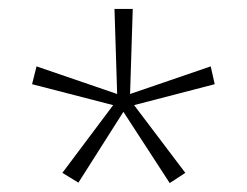

<svg xmlns="http://www.w3.org/2000/svg" viewBox="-20 -765 555 431"><path d="M120 -377 156 -355 257 -514 361 -354 396 -377 281 -529 462 -576 453 -616 272 -554 278 -745H237L243 -554L62 -616L52 -576L234 -529Z"/></svg>

Font: Noto Sans Gurmukhi UI ExtraCondensed ExtraLight
Style: Regular
Weight: 200
Width: 2
Designer: Jelle Bosma - Monotype Design Team
Foundry: Monotype Imaging Inc.
Version: Version 2.004